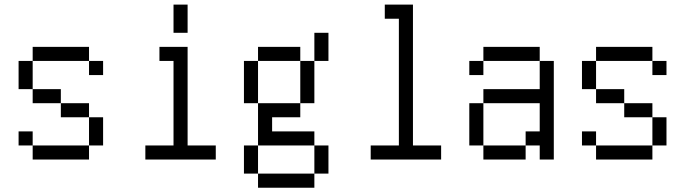

<svg xmlns="http://www.w3.org/2000/svg" viewBox="-20 -708 3040 852"><path d="M437.5 -375V-437.5H375V-375ZM125 -62.5V0H375V-62.5ZM125 -62.5V-125H62.5V-62.5ZM375 -62.5H437.5Q437.5 -62.5 437.5 -187.5H375Q375 -187.5 375 -62.5ZM375 -187.5V-250H250V-187.5ZM250 -250V-312.5H125V-250ZM125 -312.5Q125 -312.5 125 -437.5H62.5Q62.5 -437.5 62.5 -312.5ZM125 -437.5H375V-500H125Z M937.5 0V-62.5H812.5V-500H687.5V-437.5H750Q750 -437.5 750 -62.5H625V0ZM750 -687.5Q750 -687.5 750 -562.5H812.5Q812.5 -562.5 812.5 -687.5Z M1125 62.5V125H1375V62.5ZM1125 62.5Q1125 62.5 1125 -62.5H1062.5Q1062.5 -62.5 1062.5 62.5ZM1375 62.5H1437.5Q1437.5 62.5 1437.5 -62.5H1375Q1375 -62.5 1375 62.5ZM1125 -62.5H1375V-125H1187.5V-187.5H1312.5V-250H1125ZM1125 -250V-437.5H1062.5V-250ZM1312.5 -250H1375V-437.5H1312.5ZM1125 -437.5H1312.5V-500H1125ZM1375 -437.5H1437.5Q1437.5 -437.5 1437.5 -562.5H1375Q1375 -562.5 1375 -437.5Z M1937.5 0V-62.5H1812.5Q1812.5 -62.5 1812.5 -687.5H1687.5V-625H1750V-62.5H1625V0Z M2125 -62.5V0H2312.5V-62.5ZM2125 -62.5V-250H2062.5V-62.5ZM2375 -62.5V0H2437.5V-437.5H2375Q2375 -437.5 2375 -312.5H2125V-250H2375Q2375 -250 2375 -125H2312.5V-62.5ZM2125 -437.5H2062.5V-375H2125ZM2125 -437.5H2375V-500H2125Z M2937.5 -375V-437.5H2875V-375ZM2625 -62.5V0H2875V-62.5ZM2625 -62.5V-125H2562.5V-62.5ZM2875 -62.5H2937.5Q2937.5 -62.5 2937.5 -187.5H2875Q2875 -187.5 2875 -62.5ZM2875 -187.5V-250H2750V-187.5ZM2750 -250V-312.5H2625V-250ZM2625 -312.5Q2625 -312.5 2625 -437.5H2562.5Q2562.5 -437.5 2562.5 -312.5ZM2625 -437.5H2875V-500H2625Z"/></svg>

Font: BFUnifontExMono
Style: Regular
Weight: 500
Version: Version 15.0.06